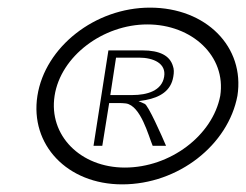

<svg xmlns="http://www.w3.org/2000/svg" viewBox="-20 -482 645 503"><path d="M300 1C448 1 578 -103 602 -231C622 -359 520 -462 373 -462C229 -462 98 -359 78 -231C58 -103 156 1 300 1ZM366 -418C483 -418 573 -335 557 -231C537 -127 426 -43 307 -43C191 -43 107 -127 123 -231C139 -335 250 -418 366 -418ZM248 -100 266 -212H288C296 -212 304 -212 310 -211C349 -205 369 -126 380 -100H415C404 -126 368 -207 359 -210L343 -217L362 -220C399 -227 428 -244 434 -281C436 -292 436 -301 433 -309C425 -336 399 -350 353 -350H264L225 -100ZM284 -331H344C382 -331 416 -316 410 -281C404 -244 365 -233 327 -233H269Z"/></svg>

Font: Charger Pro
Style: LitExtObl
Weight: 300
Designer: Jasper
Foundry: Cannot Into Space Fonts
Version: Version 1.09